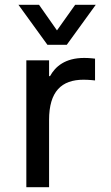

<svg xmlns="http://www.w3.org/2000/svg" viewBox="-20 -782 462 802"><path d="M259 -595 380 -762H294L218 -655L143 -762H57L178 -595ZM185 0V-281C185 -400 237 -449 329 -449C352 -449 377 -446 377 -446V-537C377 -537 355 -540 332 -540C252 -540 211 -504 189 -464H185V-530H90V0Z"/></svg>

Font: Be Vietnam Pro
Style: Regular
Weight: 400
Designer: Lam Bao, Tony Le, Vietanh Nguyen
Foundry: Yellow Type Foundry
Version: Version 1.002